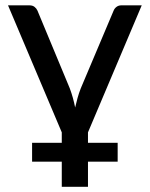

<svg xmlns="http://www.w3.org/2000/svg" viewBox="-20 -528 560 718"><path d="M309 6H420V76.5H309V170.5H211V76.5H100V6H211V-33L10 -508H90.5Q102 -508 109.2 -502.2Q116.5 -496.5 120 -488.5L241 -197.5Q254 -162.5 261 -126Q265 -143.5 270 -161.5Q275 -179.5 282 -197.5L405 -488.5Q408.5 -497 416 -502.5Q423.5 -508 433.5 -508H510L309 -33Z"/></svg>

Font: Lato 2
Style: Regular
Weight: 500
Designer: Lukasz Dziedzic with Adam Twardoch and Botio Nikoltchev
Foundry: tyPoland Lukasz Dziedzic
Version: Version 2.015; 2015-08-06; http://www.latofonts.com/